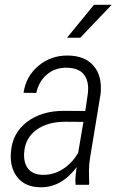

<svg xmlns="http://www.w3.org/2000/svg" viewBox="-20 -770 501 800"><path d="M294.9 0Q293 -18.6 294.9 -36.6L299.3 -73.2Q234.4 12.2 147.5 10.3Q85 9.3 52.7 -31Q20.5 -71.3 25.4 -134.8Q30.8 -214.8 91.8 -261.5Q152.8 -308.1 245.6 -308.1L335.4 -307.6L346.2 -381.8Q351.6 -430.7 330.3 -458.7Q309.1 -486.8 258.3 -487.8Q210.4 -488.8 176 -460Q141.6 -431.2 131.3 -382.8L78.1 -383.3Q87.9 -451.7 139.9 -495.6Q191.9 -539.6 263.7 -538.6Q334 -537.6 370.1 -495.6Q406.2 -453.6 399.4 -380.4L355 -110.8Q350.6 -83.5 350.6 -58.1L351.6 -5.9L350.6 0ZM157.2 -41.5Q202.6 -40.5 241.5 -65.2Q280.3 -89.8 305.7 -133.3L327.6 -262.2L252.4 -262.7Q178.7 -262.7 132.8 -229.7Q86.9 -196.8 81.1 -139.2Q76.7 -93.8 96.4 -68.1Q116.2 -42.5 157.2 -41.5ZM371.6 -750H445.3L314.5 -612.8H259.3Z"/></svg>

Font: TypoPRO Roboto
Style: Italic
Weight: 300
Italic angle: -12°
Designer: Google
Version: Version 2.136; 2016